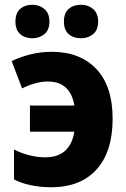

<svg xmlns="http://www.w3.org/2000/svg" viewBox="-20 -778 532 808"><path d="M195 10Q151 10 110 1.5Q69 -7 39 -23V-149Q69 -133 104 -124.5Q139 -116 171 -116Q275 -116 293 -224H106V-334H293Q276 -435 181 -435Q132 -435 73 -406L29 -521Q67 -539 109.5 -549.5Q152 -560 198 -560Q317 -560 385.5 -487.5Q454 -415 454 -279Q454 -140 386.5 -65Q319 10 195 10ZM45 -687Q45 -723 65 -740.5Q85 -758 116 -758Q146 -758 167 -740Q188 -722 188 -687Q188 -652 167 -634.5Q146 -617 116 -617Q85 -617 65 -634.5Q45 -652 45 -687ZM249 -687Q249 -723 269 -740.5Q289 -758 321 -758Q351 -758 372 -740Q393 -722 393 -687Q393 -652 372 -634.5Q351 -617 321 -617Q289 -617 269 -634.5Q249 -652 249 -687Z"/></svg>

Font: Noto Sans SemiCondensed ExtraBold
Style: Regular
Weight: 800
Width: 4
Designer: Monotype Design Team
Foundry: Monotype Imaging Inc.
Version: Version 2.013; ttfautohint (v1.8.4.7-5d5b)